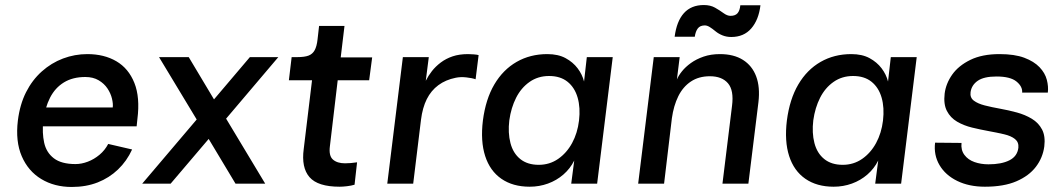

<svg xmlns="http://www.w3.org/2000/svg" viewBox="-20 -730 4227 763"><path d="M265 13Q196 13 144 -18.5Q92 -50 66.5 -109Q41 -168 51 -251Q59 -315 83.5 -363.5Q108 -412 146 -446Q184 -480 230.5 -497.5Q277 -515 327 -515Q394 -515 442.5 -486.5Q491 -458 514 -400.5Q537 -343 526 -257L523 -228H136L145 -303H428Q430 -317 425 -338Q420 -359 407 -378.5Q394 -398 372 -411Q350 -424 319 -424Q269 -424 234 -402.5Q199 -381 179 -342Q159 -303 152 -249Q147 -202 155.5 -163Q164 -124 194 -101Q224 -78 280 -78Q304 -78 329 -87.5Q354 -97 375.5 -115Q397 -133 410 -158L505 -136Q484 -90 449 -56.5Q414 -23 368 -5Q322 13 265 13Z M916 0 784 -220 778 -228 612 -503H730L852 -299L859 -291L1034 0ZM545 0 787 -285 799 -298 973 -503H1086L851 -226L840 -214L658 0Z M1330 12Q1243 12 1210 -26Q1177 -64 1187 -138L1220 -411H1128L1139 -503H1161Q1190 -503 1206 -509Q1222 -515 1230.5 -530.5Q1239 -546 1242 -574L1248 -627H1349L1334 -502H1459L1447 -411H1322L1291 -149Q1286 -111 1303 -96Q1320 -81 1351 -81Q1361 -81 1374 -82Q1387 -83 1399 -85L1389 4Q1376 8 1359 10Q1342 12 1330 12Z M1519 0 1581 -503H1684L1672 -409Q1682 -429 1696.5 -447.5Q1711 -466 1731.5 -481.5Q1752 -497 1778.5 -506Q1805 -515 1840 -515Q1848 -515 1862 -514Q1876 -513 1882 -511L1870 -415Q1856 -420 1833 -422.5Q1810 -425 1791 -421Q1751 -413 1722 -391.5Q1693 -370 1676 -336Q1659 -302 1653 -254L1622 0Z M2085 12Q2018 12 1972.5 -19.5Q1927 -51 1908 -110Q1889 -169 1899 -251Q1910 -336 1944.5 -394.5Q1979 -453 2033 -484Q2087 -515 2155 -515Q2198 -515 2227.5 -499Q2257 -483 2275.5 -458.5Q2294 -434 2301 -406L2312 -503H2415L2353 0H2250L2262 -92Q2246 -60 2219 -36.5Q2192 -13 2157.5 -0.5Q2123 12 2085 12ZM2121 -75Q2164 -75 2198 -98.5Q2232 -122 2253.5 -161.5Q2275 -201 2281 -251Q2287 -302 2275.5 -342Q2264 -382 2235.5 -405Q2207 -428 2162 -428Q2118 -428 2084.5 -404.5Q2051 -381 2031 -341.5Q2011 -302 2004 -252Q1998 -202 2008.5 -161.5Q2019 -121 2047.5 -98Q2076 -75 2121 -75Z M2516 0 2578 -503H2681L2670 -414Q2676 -429 2690 -446.5Q2704 -464 2725.5 -479.5Q2747 -495 2776 -505Q2805 -515 2841 -515Q2896 -515 2932.5 -492Q2969 -469 2985 -426.5Q3001 -384 2994 -324L2954 0H2851L2889 -309Q2897 -371 2873 -399Q2849 -427 2801 -427Q2757 -427 2725.5 -406Q2694 -385 2675.5 -347.5Q2657 -310 2650 -260L2619 0ZM2781 -629Q2762 -629 2753 -617Q2744 -605 2741 -584H2661Q2669 -646 2698 -678Q2727 -710 2777 -710Q2803 -710 2821.5 -699.5Q2840 -689 2855 -678Q2870 -667 2883 -667Q2902 -667 2911 -677.5Q2920 -688 2922 -709H3002Q2995 -651 2965.5 -617Q2936 -583 2886 -583Q2867 -583 2851 -589.5Q2835 -596 2823 -606Q2811 -616 2800.5 -622.5Q2790 -629 2781 -629Z M3293 12Q3226 12 3180.5 -19.5Q3135 -51 3116 -110Q3097 -169 3107 -251Q3118 -336 3152.5 -394.5Q3187 -453 3241 -484Q3295 -515 3363 -515Q3406 -515 3435.5 -499Q3465 -483 3483.5 -458.5Q3502 -434 3509 -406L3520 -503H3623L3561 0H3458L3470 -92Q3454 -60 3427 -36.5Q3400 -13 3365.5 -0.5Q3331 12 3293 12ZM3329 -75Q3372 -75 3406 -98.5Q3440 -122 3461.5 -161.5Q3483 -201 3489 -251Q3495 -302 3483.5 -342Q3472 -382 3443.5 -405Q3415 -428 3370 -428Q3326 -428 3292.5 -404.5Q3259 -381 3239 -341.5Q3219 -302 3212 -252Q3206 -202 3216.5 -161.5Q3227 -121 3255.5 -98Q3284 -75 3329 -75Z M3894 12Q3831 12 3784 -11Q3737 -34 3713.5 -74Q3690 -114 3696 -163L3801 -162Q3798 -134 3812.5 -114.5Q3827 -95 3852.5 -86Q3878 -77 3908 -77Q3960 -77 3991.5 -93Q4023 -109 4027 -143Q4029 -165 4013.5 -177.5Q3998 -190 3970 -196.5Q3942 -203 3909 -209Q3876 -215 3843 -223Q3810 -231 3783.5 -246.5Q3757 -262 3743 -289Q3729 -316 3734 -358Q3739 -398 3764 -433.5Q3789 -469 3836 -492Q3883 -515 3952 -515Q4012 -515 4050.5 -500.5Q4089 -486 4111 -463Q4133 -440 4140 -413Q4147 -386 4144 -362H4042Q4044 -386 4019.5 -406Q3995 -426 3940 -426Q3890 -426 3865.5 -409Q3841 -392 3837 -364Q3834 -342 3850 -330Q3866 -318 3893.5 -311Q3921 -304 3954.5 -298Q3988 -292 4021 -283Q4054 -274 4080.5 -258Q4107 -242 4121 -215.5Q4135 -189 4130 -148Q4124 -103 4096.5 -67Q4069 -31 4019 -9.5Q3969 12 3894 12Z"/></svg>

Font: Inclusive Sans Medium
Style: Italic
Weight: 500
Italic angle: -7°
Designer: Olivia King
Foundry: Olivia King
Version: Version 2.004